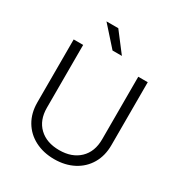

<svg xmlns="http://www.w3.org/2000/svg" viewBox="-208 -1052 1139 1210"><g transform="rotate(30 361.5 -446.5)"><path d="M161 -703V-246Q161 -156 215 -104.5Q269 -53 361 -53Q453 -53 507.5 -105Q562 -157 562 -248V-703H631V-245Q631 -168 597 -110Q563 -52 502 -20Q441 12 362 12Q283 12 221.5 -20Q160 -52 126 -110Q92 -168 92 -245V-703ZM407 -765H339L214 -905H300Z"/></g></svg>

Font: Museo Sans Light
Style: Regular
Weight: 300
Designer: Jos Buivenga
Foundry: Jos Buivenga & Rosetta Type Foundry (extension, remastering)
Version: Version 3.600;PS 1.000;hotconv 1.0.88;makeotf.lib2.5.647800;